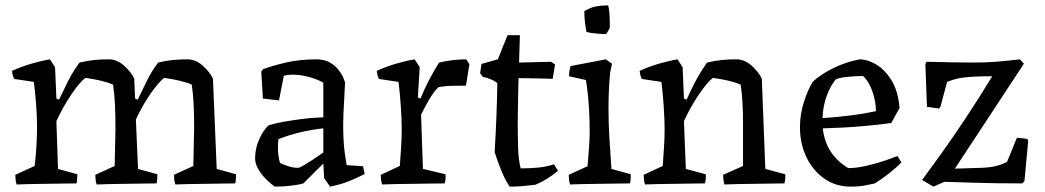

<svg xmlns="http://www.w3.org/2000/svg" viewBox="-20 -683 3891 715"><path d="M42 4Q39 -5 38 -14Q37 -23 37 -32L109 -65Q114 -105 116 -145Q118 -185 118 -210Q118 -248 114.5 -294Q111 -340 106 -378L33 -389Q30 -394 27.5 -403Q25 -412 25 -419Q57 -434 94 -445Q131 -456 166 -462L185 -433L190 -316L200 -312Q216 -346 233.5 -381Q251 -416 276 -450Q306 -457 330.5 -459.5Q355 -462 385 -462Q416 -462 442.5 -438Q469 -414 480 -390Q481 -371 481.5 -353Q482 -335 483 -316L493 -312Q507 -341 526 -380Q545 -419 569 -450Q599 -457 623.5 -459.5Q648 -462 678 -462Q709 -462 735.5 -438Q762 -414 773 -390Q777 -306 780 -222Q783 -138 787 -54L859 -34Q859 -27 858.5 -17.5Q858 -8 856 0Q843 0 812.5 0.5Q782 1 746 1.5Q710 2 679 2.5Q648 3 633 4Q630 -5 629 -14Q628 -23 628 -32L700 -65Q701 -105 701.5 -139.5Q702 -174 703 -205Q703 -256 701 -296Q699 -336 694 -368Q673 -377 646.5 -383Q620 -389 591 -393Q571 -377 541 -334.5Q511 -292 486 -238L494 -54L566 -34Q566 -27 565.5 -17.5Q565 -8 563 0Q550 0 519.5 0.5Q489 1 453 1.5Q417 2 386 2.5Q355 3 340 4Q337 -5 336 -14Q335 -23 335 -32L407 -65Q409 -145 410 -206Q410 -256 408 -296Q406 -336 401 -368Q380 -377 353.5 -383Q327 -389 298 -393Q277 -377 246.5 -332.5Q216 -288 190 -232L196 -54L268 -34Q268 -27 267.5 -17.5Q267 -8 265 0Q252 0 221.5 0.5Q191 1 155 1.5Q119 2 88 2.5Q57 3 42 4Z M1110 0Q1097 4 1067.5 8Q1038 12 1003 12Q989 2 972 -14.5Q955 -31 942.5 -52Q930 -73 930 -93Q930 -131 945.5 -165Q961 -199 980 -216Q1004 -224 1035.5 -229.5Q1067 -235 1098 -239Q1129 -243 1152 -244.5Q1175 -246 1184 -246V-375Q1164 -387 1132 -396Q1100 -405 1069 -405Q1061 -405 1053 -404Q1045 -403 1037 -401L1019 -309L959 -316L953 -416L959 -425Q993 -438 1044.5 -450Q1096 -462 1158 -462Q1188 -462 1208 -450.5Q1228 -439 1240.5 -423Q1253 -407 1258.5 -393.5Q1264 -380 1265 -376Q1264 -350 1262 -318.5Q1260 -287 1259 -260Q1258 -233 1258 -221Q1258 -157 1263.5 -116.5Q1269 -76 1271 -68L1332 -64L1338 -35Q1313 -22 1281.5 -9Q1250 4 1209 12L1187 -20L1184 -74ZM1023 -76Q1031 -72 1050.5 -65Q1070 -58 1089 -58Q1095 -58 1109 -66Q1123 -74 1139 -84.5Q1155 -95 1168 -104Q1181 -113 1184 -115V-205Q1144 -201 1101 -191Q1058 -181 1017 -165Q1016 -158 1015.5 -150.5Q1015 -143 1015 -136Q1015 -115 1017.5 -99.5Q1020 -84 1023 -76Z M1403 4Q1400 -5 1399 -14Q1398 -23 1398 -32L1469 -65Q1471 -94 1473.5 -131.5Q1476 -169 1476 -200Q1476 -238 1472.5 -289Q1469 -340 1464 -378L1391 -389Q1387 -397 1385.5 -404.5Q1384 -412 1383 -419Q1415 -434 1452 -445Q1489 -456 1524 -462L1543 -433L1536 -320L1546 -316Q1560 -351 1577.5 -384.5Q1595 -418 1615 -450Q1666 -462 1716 -462L1728 -444L1718 -381L1715 -364Q1691 -364 1664 -363.5Q1637 -363 1612 -358Q1592 -337 1576.5 -309.5Q1561 -282 1548 -256L1555 -54L1639 -34Q1641 -17 1636 0Q1623 0 1591 0.5Q1559 1 1521 1.5Q1483 2 1450.5 2.5Q1418 3 1403 4Z M1878 12Q1861 -13 1847 -47.5Q1833 -82 1822 -116Q1826 -181 1828.5 -245Q1831 -309 1832 -373Q1824 -381 1808 -387.5Q1792 -394 1778 -397L1768 -410L1773 -445L1834 -462L1870 -552H1916L1913 -450L2032 -453L2047 -443L2038 -389Q2028 -390 2003.5 -390.5Q1979 -391 1953 -391.5Q1927 -392 1911 -392Q1910 -360 1909.5 -326Q1909 -292 1908.5 -266Q1908 -240 1908 -231Q1908 -173 1909.5 -129.5Q1911 -86 1919 -56Q1955 -56 1984.5 -59Q2014 -62 2043 -71L2058 -47Q2019 -14 1974 5Q1950 8 1926 10Q1902 12 1878 12Z M2103 4Q2100 -5 2099 -14Q2098 -23 2098 -32L2168 -64Q2170 -93 2173 -127.5Q2176 -162 2176 -193Q2176 -239 2173 -286.5Q2170 -334 2162 -385L2099 -399Q2099 -418 2105 -437L2236 -462L2259 -446L2252 -412Q2246 -348 2246 -280Q2246 -223 2249.5 -166Q2253 -109 2257 -54L2329 -34Q2329 -27 2328.5 -17.5Q2328 -8 2326 0Q2313 0 2282.5 0.5Q2252 1 2216 1.5Q2180 2 2149 2.5Q2118 3 2103 4ZM2164 -564Q2160 -584 2158 -603.5Q2156 -623 2156 -642Q2166 -647 2175.5 -651.5Q2185 -656 2195 -658Q2208 -661 2220 -662Q2232 -663 2245 -663Q2250 -640 2250.5 -614Q2251 -588 2251 -581Q2251 -579 2244.5 -567.5Q2238 -556 2236 -556Q2226 -556 2202 -558Q2178 -560 2164 -564Z M2382 4Q2379 -5 2378 -14Q2377 -23 2377 -32L2448 -65Q2450 -94 2452.5 -131.5Q2455 -169 2455 -200Q2455 -238 2451.5 -289Q2448 -340 2443 -378L2370 -389Q2366 -397 2364.5 -404.5Q2363 -412 2362 -419Q2394 -434 2431 -445Q2468 -456 2503 -462L2522 -433L2527 -316L2537 -312Q2551 -344 2569 -378.5Q2587 -413 2613 -450Q2643 -457 2667.5 -459.5Q2692 -462 2722 -462Q2753 -462 2779.5 -438Q2806 -414 2817 -390Q2820 -306 2823.5 -222Q2827 -138 2830 -54L2904 -34Q2906 -17 2901 0Q2888 0 2857.5 0.5Q2827 1 2791 1.5Q2755 2 2724 2.5Q2693 3 2678 4Q2675 -5 2674 -14Q2673 -23 2673 -32L2747 -65V-230Q2747 -263 2745 -301Q2743 -339 2738 -368Q2717 -377 2690.5 -383Q2664 -389 2635 -393Q2614 -377 2583.5 -332.5Q2553 -288 2527 -232L2534 -54L2608 -34Q2610 -17 2605 0Q2592 0 2561.5 0.5Q2531 1 2495 1.5Q2459 2 2428 2.5Q2397 3 2382 4Z M3148 12Q3092 12 3049.5 -18Q3007 -48 2983 -98Q2959 -148 2959 -209Q2959 -257 2973.5 -302.5Q2988 -348 3007 -379Q3039 -408 3084.5 -430Q3130 -452 3181 -462Q3210 -462 3242 -443.5Q3274 -425 3299 -385.5Q3324 -346 3330 -281L3299 -225Q3259 -219 3190.5 -213Q3122 -207 3044 -205Q3055 -107 3139 -57Q3167 -57 3201.5 -64.5Q3236 -72 3268 -82.5Q3300 -93 3322 -102L3337 -78Q3297 -38 3238 0Q3229 2 3204.5 7Q3180 12 3148 12ZM3043 -243Q3160 -251 3242 -269Q3242 -303 3229.5 -340.5Q3217 -378 3194 -400Q3170 -400 3138.5 -397Q3107 -394 3093 -388Q3074 -366 3059.5 -328.5Q3045 -291 3043 -243Z M3456 12 3414 -13 3417 -17Q3443 -52 3485 -110.5Q3527 -169 3576.5 -243.5Q3626 -318 3675 -399Q3627 -399 3596.5 -397Q3566 -395 3546 -390.5Q3526 -386 3507 -378L3482 -285L3477 -279L3432 -285L3426 -444L3430 -453Q3478 -452 3519 -451Q3560 -450 3603 -450Q3651 -450 3688.5 -453Q3726 -456 3778 -462L3793 -446L3780 -426L3536 -55L3633 -58Q3664 -59 3686 -64Q3708 -69 3730 -80L3767 -170L3805 -166L3809 -159L3795 -9L3787 0Q3684 0 3607.5 -2.5Q3531 -5 3497 -6Z"/></svg>

Font: Labrada
Style: Regular
Weight: 400
Designer: Mercedes Jáuregui
Foundry: Omnibus-Type Team
Version: Version 1.000; ttfautohint (v1.8.4.7-5d5b)